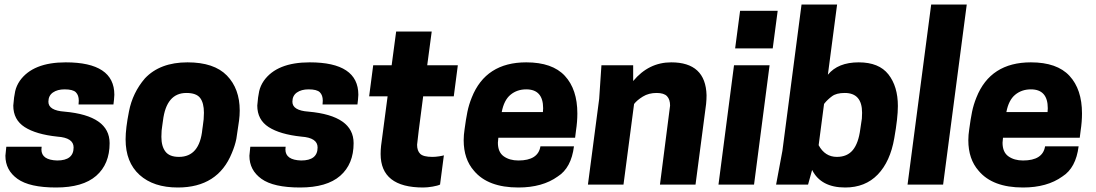

<svg xmlns="http://www.w3.org/2000/svg" viewBox="-20 -820 4869 853"><path d="M229 13Q111 13 57.5 -25.5Q4 -64 4 -128L8 -168H165L164 -156Q164 -109 234 -107Q307 -107 307 -165Q307 -208 235 -213Q140 -223 89.5 -255.5Q39 -288 39 -351Q42 -391 47.5 -415Q53 -439 68 -461Q126 -543 272 -543Q488 -543 488 -399Q487 -377 484 -356H329L330 -373Q330 -397 317 -410Q304 -423 267 -423Q235 -423 215 -409Q195 -395 195 -368Q195 -329 267 -324Q467 -306 467 -184Q467 -91 407.5 -39Q348 13 229 13Z M775 -123Q867 -123 879 -246L881 -260Q886 -290 886 -319Q886 -363 869 -385Q852 -407 808 -407Q719 -407 704 -284Q702 -269 700.5 -259Q699 -249 698 -239.5Q697 -230 697 -212Q697 -170 715 -146.5Q733 -123 775 -123ZM770 13Q662 13 600 -43Q538 -99 538 -201Q538 -250 553 -325Q569 -408 624 -472Q691 -543 813 -543Q931 -543 988 -484.5Q1045 -426 1045 -329Q1045 -307 1042 -284L1030 -203Q1024 -173 1010 -140Q948 13 770 13Z M1313 13Q1195 13 1141.5 -25.5Q1088 -64 1088 -128L1092 -168H1249L1248 -156Q1248 -109 1318 -107Q1391 -107 1391 -165Q1391 -208 1319 -213Q1224 -223 1173.5 -255.5Q1123 -288 1123 -351Q1126 -391 1131.5 -415Q1137 -439 1152 -461Q1210 -543 1356 -543Q1572 -543 1572 -399Q1571 -377 1568 -356H1413L1414 -373Q1414 -397 1401 -410Q1388 -423 1351 -423Q1319 -423 1299 -409Q1279 -395 1279 -368Q1279 -329 1351 -324Q1551 -306 1551 -184Q1551 -91 1491.5 -39Q1432 13 1313 13Z M1860 13Q1671 13 1671 -136Q1671 -153 1673 -172L1702 -392H1620L1638 -530H1720L1740 -680H1898L1878 -530H2014L1996 -392H1860Q1834 -195 1833 -177Q1833 -150 1847 -136.5Q1861 -123 1901 -123Q1915 -123 1931 -125.5Q1947 -128 1952 -130L1935 0Q1925 5 1902 9Q1879 13 1860 13Z M2283 13Q2148 13 2086 -61Q2040 -113 2040 -197Q2040 -220 2044 -246Q2050 -291 2056.5 -323Q2063 -355 2076 -387Q2138 -543 2318 -543Q2434 -543 2489.5 -483Q2545 -423 2545 -316Q2545 -279 2539 -240L2535 -208H2194L2192 -186Q2192 -144 2218 -125.5Q2244 -107 2283 -107Q2371 -107 2381 -170H2530Q2518 -74 2458 -36Q2390 13 2283 13ZM2392 -322 2393 -339Q2393 -423 2318 -423Q2277 -423 2248 -399Q2219 -375 2209 -322Z M3070 0H2912L2957 -351Q2957 -378 2943.5 -392.5Q2930 -407 2897 -407Q2862 -407 2836 -391Q2810 -375 2797 -358L2750 0H2592L2642 -381L2652 -530H2793V-460Q2862 -543 2962 -543Q3115 -543 3119 -397Q3119 -378 3117 -358Z M3330 0H3172L3241 -530H3399ZM3413 -605H3246L3268 -772H3435Z M3735 13Q3627 13 3588 -65L3570 0H3428L3456 -150L3541 -800H3699L3658 -488Q3703 -543 3795 -543Q3885 -543 3927 -489.5Q3969 -436 3969 -349Q3969 -296 3953 -206Q3935 -102 3879.5 -44.5Q3824 13 3735 13ZM3698 -123Q3744 -123 3769 -153.5Q3794 -184 3802 -246Q3804 -263 3806 -273Q3808 -283 3809 -293Q3810 -303 3810 -319Q3810 -407 3733 -407Q3696 -407 3676.5 -392.5Q3657 -378 3644 -362L3641 -358L3617 -175Q3645 -123 3698 -123Z M4170 0H4012L4117 -800H4275Z M4525 13Q4390 13 4328 -61Q4282 -113 4282 -197Q4282 -220 4286 -246Q4292 -291 4298.5 -323Q4305 -355 4318 -387Q4380 -543 4560 -543Q4676 -543 4731.5 -483Q4787 -423 4787 -316Q4787 -279 4781 -240L4777 -208H4436L4434 -186Q4434 -144 4460 -125.5Q4486 -107 4525 -107Q4613 -107 4623 -170H4772Q4760 -74 4700 -36Q4632 13 4525 13ZM4634 -322 4635 -339Q4635 -423 4560 -423Q4519 -423 4490 -399Q4461 -375 4451 -322Z"/></svg>

Font: Tanohe Sans
Style: Bold Italic
Weight: 700
Designer: Village Type and Design LLC & Cristiano Sobral
Foundry: Cooper Hewitt Smithsonian Design Museum
Version: Version 1.00;September 29, 2021;FontCreator 13.0.0.2655 64-b